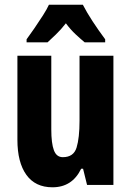

<svg xmlns="http://www.w3.org/2000/svg" viewBox="-20 -786 558 816"><path d="M462 -549V0H350L333 -69H325Q287 10 203 10Q130 10 92 -43Q54 -96 54 -192V-549H198V-236Q198 -177 209 -147.5Q220 -118 247 -118Q293 -118 305.5 -159Q318 -200 318 -273V-549ZM332 -766Q349 -733 373.5 -695.5Q398 -658 427 -619V-606H340Q323 -620 301.5 -640Q280 -660 260 -687Q239 -660 217 -639Q195 -618 182 -606H93V-619Q107 -638 126 -665.5Q145 -693 162.5 -720.5Q180 -748 188 -766Z"/></svg>

Font: Noto Sans Gujarati ExtraCondensed ExtraBold
Style: Regular
Weight: 800
Width: 2
Designer: Jelle Bosma - Monotype Design Team, Universal Thirst
Foundry: Monotype Imaging Inc.
Version: Version 2.106; ttfautohint (v1.8.4.7-5d5b)